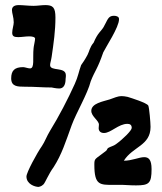

<svg xmlns="http://www.w3.org/2000/svg" viewBox="-20 -724 638 755"><path d="M447 -654C446 -658 438 -662 428 -662C404 -662 403 -644 387 -617C376 -599 365 -596 348 -556C333 -539 331 -521 324 -508C315 -491 305 -476 299 -468C290 -444 287 -422 274 -394C248 -336 211 -265 177 -210C164 -189 156 -166 145 -150C126 -123 84 -46 84 -30C84 0 117 11 132 11C134 10 142 10 151 1C158 -6 171 -40 191 -67C223 -117 238 -166 262 -232C280 -281 324 -354 337 -405C354 -448 363 -451 386 -518C396 -539 448 -617 448 -648C448 -650 448 -652 447 -654ZM238 -414C239 -420 239 -424 239 -428C239 -463 177 -442 177 -468C177 -476 181 -486 183 -500C191 -555 198 -603 198 -655C198 -695 188 -704 158 -704C144 -704 127 -701 112 -701C92 -701 70 -704 54 -704C32 -704 27 -694 27 -684C27 -672 34 -656 34 -636C34 -625 28 -609 28 -595C28 -581 36 -578 52 -578C65 -578 81 -581 95 -581C105 -581 118 -579 118 -572C118 -564 112 -540 112 -534C108 -495 117 -455 98 -455C90 -455 78 -460 71 -460C38 -460 24 -447 24 -416C24 -384 48 -383 77 -383C124 -383 143 -380 183 -380C184 -380 200 -376 213 -376C229 -376 238 -389 238 -414ZM572 -225C572 -241 567 -301 563 -309C556 -320 498 -338 482 -343C473 -345 465 -346 459 -346C441 -346 430 -339 411 -333C386 -325 339 -318 339 -288C339 -266 369 -250 369 -234C369 -229 368 -224 368 -220C368 -210 374 -201 389 -201C416 -201 446 -237 481 -237C491 -237 498 -233 498 -221C498 -211 465 -178 436 -157C427 -150 415 -148 405 -142C401 -139 401 -133 396 -130C353 -96 351 -103 351 -76C351 5 373 3 427 3C439 3 451 3 463 3C472 3 490 5 515 5C566 5 576 -3 576 -59C576 -97 564 -106 547 -106C527 -106 499 -92 467 -92C502 -148 572 -151 572 -225Z"/></svg>

Font: Freckle Face
Style: Regular
Weight: 400
Designer: Astigmatic (AOETI)
Foundry: Astigmatic (AOETI)
Version: Version 1.000